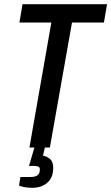

<svg xmlns="http://www.w3.org/2000/svg" viewBox="-20 -707 533 920"><path d="M121 0 226 -599H73L88 -687H493L478 -599H325L219 0ZM139 193Q119 193 101.5 190.5Q84 188 71 182L78 141H128Q149 141 160 132.5Q171 124 171 105Q171 94 163 91Q155 88 140 88H119L151 -21H200L186 39Q202 41 218.5 54Q235 67 235 97Q235 128 224 147Q213 166 197 176Q181 186 165 189.5Q149 193 139 193Z"/></svg>

Font: Archivo ExtraCondensed Medium
Style: Italic
Weight: 500
Width: 2
Italic angle: -10°
Designer: Hector Gatti
Foundry: Omnibus-Type
Version: Version 2.001